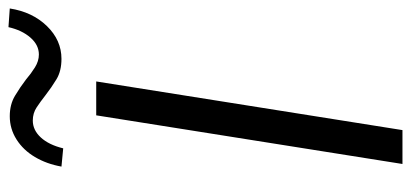

<svg xmlns="http://www.w3.org/2000/svg" viewBox="-272 -674 947 442"><g transform="rotate(-90 201.0 -453.5)"><path d="M44 0 156 -705H234L122 0ZM80 -781 38 -785Q44 -819 60 -846Q76 -873 100.5 -888.5Q125 -904 154 -904Q181 -904 201 -892Q221 -880 238 -867Q252 -855 266.5 -846Q281 -837 296 -837Q318 -837 335 -856.5Q352 -876 359 -907L402 -904Q394 -852 361.5 -818.5Q329 -785 286 -785Q258 -785 239 -796.5Q220 -808 202 -822Q188 -833 174.5 -842Q161 -851 144 -851Q122 -851 105 -832.5Q88 -814 80 -781Z"/></g></svg>

Font: Nunito Sans 10pt Condensed
Style: Italic
Weight: 400
Width: 3
Italic angle: -9°
Designer: Vernon Adams
Foundry: Vernon Adams
Version: Version 3.101;gftools[0.9.27]